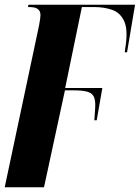

<svg xmlns="http://www.w3.org/2000/svg" viewBox="-29 -556 594 816"><path d="M137 -448Q140 -463 141.5 -475Q143 -487 143 -491Q143 -508 134 -515.5Q125 -523 114.5 -524.5Q104 -526 100 -526H90L92 -536H545L511 -334H501Q502 -341 503 -348Q504 -355 505 -362Q515 -431 498.5 -466.5Q482 -502 448 -514Q414 -526 372 -526H319L248 -182H406L382 -45H372Q373 -56 373.5 -67Q374 -78 375 -89Q378 -123 371.5 -141Q365 -159 344.5 -165.5Q324 -172 284 -172H247L158 240H-9Z"/></svg>

Font: Noto Serif Display ExtraCondensed Black
Style: Italic
Weight: 900
Width: 2
Italic angle: -12°
Designer: Monotype Design Team
Foundry: Monotype Imaging Inc.
Version: Version 2.009